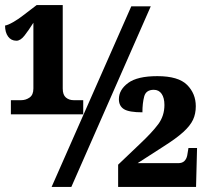

<svg xmlns="http://www.w3.org/2000/svg" viewBox="-38 -739 800 759"><path d="M5 -287V-343H46Q64 -343 79 -353.5Q94 -364 94 -389V-649Q75 -619 59 -598.5Q43 -578 27 -578Q6 -578 -6 -594.5Q-18 -611 -18 -638Q-6 -640 14 -651.5Q34 -663 52 -677L107 -719H210V-389Q210 -364 222.5 -353.5Q235 -343 253 -343H291V-287ZM166 0 481 -714H558L244 0ZM429 0V-88L514 -169Q563 -215 587.5 -248Q612 -281 612 -324Q612 -352 601 -368Q590 -384 570 -384Q539 -384 532 -357.5Q525 -331 525 -295Q472 -295 452 -307.5Q432 -320 432 -347Q432 -384 468.5 -411Q505 -438 584 -438Q667 -438 701.5 -403.5Q736 -369 736 -319Q736 -289 725 -265.5Q714 -242 686.5 -217Q659 -192 610 -161L506 -94H666Q682 -94 690.5 -102Q699 -110 702 -124L707 -154H741L737 0Z"/></svg>

Font: Noto Serif Condensed Black
Style: Regular
Weight: 900
Width: 3
Designer: Monotype Design Team
Foundry: Monotype Imaging Inc.
Version: Version 2.015; ttfautohint (v1.8.4.7-5d5b)